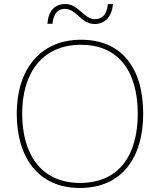

<svg xmlns="http://www.w3.org/2000/svg" viewBox="-20 -922 794 952"><path d="M215 -804H240C246 -864 275 -878 302 -878C360 -878 381 -803 449 -803C499 -803 535 -837 540 -902H515C509 -841 479 -827 450 -827C396 -827 370 -902 304 -902C253 -902 220 -870 215 -804ZM690 -358C690 -590 579 -725 382 -725C177 -725 63 -574 63 -359C63 -143 168 10 376 10C587 10 690 -143 690 -358ZM90 -359C90 -556 186 -700 382 -700C562 -700 663 -575 663 -358C663 -156 573 -15 377 -15C182 -15 90 -159 90 -359Z"/></svg>

Font: Noto Sans Lao UI Thin
Style: Regular
Weight: 100
Designer: Monotype Design Team
Foundry: Monotype Imaging Inc.
Version: Version 2.000